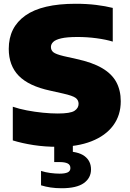

<svg xmlns="http://www.w3.org/2000/svg" viewBox="-20 -770 688 1020"><path d="M287 10Q219 10 158.8 0.8Q98.5 -8.5 48 -24V-203Q81 -191.5 123 -183.5Q165 -175.5 208 -171.2Q251 -167 287 -167Q353.5 -167 375.5 -181.2Q397.5 -195.5 397.5 -218.5Q397.5 -238 382 -249.8Q366.5 -261.5 315.5 -273L246.5 -288.5Q132.5 -313 79.5 -367.5Q26.5 -422 26.5 -510.5Q26.5 -625 114.8 -687.5Q203 -750 382 -750Q441 -750 491.2 -743.8Q541.5 -737.5 579 -728V-549Q543.5 -560 493.2 -566.8Q443 -573.5 392.5 -573.5Q335.5 -573.5 305 -566.2Q274.5 -559 262.5 -547Q250.5 -535 250.5 -520.5Q250.5 -503 263.5 -492.5Q276.5 -482 318 -472L387 -456.5Q470.5 -438.5 522.2 -408.2Q574 -378 597.8 -334Q621.5 -290 621.5 -232Q621.5 -157.5 581.2 -103.2Q541 -49 466 -19.5Q391 10 287 10ZM307.5 230Q275.5 230 248.8 226Q222 222 198 214.5V138Q221 145.5 247.5 149Q274 152.5 296.5 152.5Q325 152.5 339.5 145.8Q354 139 354 123Q354 105.5 339.2 98.2Q324.5 91 296.5 91H268V-10H367V61L320 33.5Q394.5 33.5 429 59.2Q463.5 85 463.5 130Q463.5 175.5 425.2 202.8Q387 230 307.5 230Z"/></svg>

Font: Encode Sans SC SemiExpanded Black
Style: Regular
Weight: 900
Width: 6
Designer: Multiple Designers
Foundry: Impallari Type
Version: Version 3.002